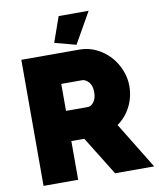

<svg xmlns="http://www.w3.org/2000/svg" viewBox="-97 -989 880 1065"><g transform="rotate(-10 343.0 -456.5)"><path d="M61 0V-710H387Q439 -710 483 -688.5Q527 -667 558.5 -632.5Q590 -598 608 -553.5Q626 -509 626 -464Q626 -402 599 -348.5Q572 -295 524 -261L684 0H464L329 -218H256V0ZM256 -388H379Q397 -388 412.5 -408Q428 -428 428 -464Q428 -501 410 -520.5Q392 -540 374 -540H256ZM377 -739 257 -771 307 -913H476Z"/></g></svg>

Font: Raleway
Style: Heavy
Weight: 900
Designer: Matt McInerney, Pablo Impallari, Rodrigo Fuenzalida
Foundry: Matt McInerney, Pablo Impallari, Rodrigo Fuenzalida
Version: Version 2.001; ttfautohint (v0.8) -G 200 -r 50